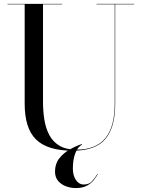

<svg xmlns="http://www.w3.org/2000/svg" viewBox="-20 -770 738 1000"><path d="M489.5 136.5Q482 150.5 468.8 167.5Q455.5 184.5 432.8 197Q410 209.5 374.5 209.5Q349 209.5 324.2 200.5Q299.5 191.5 283 172.5Q266.5 153.5 266.5 123.5Q266.5 83.5 288.5 55.2Q310.5 27 342.8 8.8Q375 -9.5 405.5 -19.5L407.5 -17Q384.5 -4.5 372 28.5Q359.5 61.5 359.5 108.5Q359.5 143.5 375.2 167.2Q391 191 416.5 191Q443 191 458.5 174.8Q474 158.5 488 135ZM19 -750H304V-747.5H204V-240Q204 -190.5 211.2 -145.8Q218.5 -101 237.2 -66Q256 -31 290.2 -10.8Q324.5 9.5 378.5 9.5Q478.5 9.5 528 -49.5Q577.5 -108.5 577.5 -230V-747.5H483V-750H679V-747.5H580V-230Q580 -106.5 528.5 -45.8Q477 15 358.5 15Q228.5 15 168.5 -42.8Q108.5 -100.5 108.5 -230V-747.5H19Z"/></svg>

Font: Bodoni* 72pt
Style: Regular
Weight: 400
Version: Version 2.3